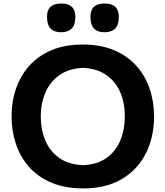

<svg xmlns="http://www.w3.org/2000/svg" viewBox="-20 -1051 935 1085"><path d="M451.7 13.7Q347.2 13.7 270.5 -18.8Q193.8 -51.3 144 -107.9Q94.2 -164.6 69.8 -237.8Q45.4 -311 45.4 -392.1Q45.4 -477.5 71 -551.5Q96.7 -625.5 147.2 -681.2Q197.8 -736.8 272.9 -768.1Q348.1 -799.3 447.3 -799.3Q547.9 -799.3 623.3 -767.8Q698.7 -736.3 749.3 -680.4Q799.8 -624.5 825.2 -550.8Q850.6 -477.1 850.6 -392.6Q850.6 -275.9 804.2 -184.1Q757.8 -92.3 668.7 -39.3Q579.6 13.7 451.7 13.7ZM449.2 -117.7Q530.8 -121.1 583 -159.2Q635.3 -197.3 660.4 -258.5Q685.5 -319.8 685.5 -392.6Q685.5 -470.7 658.7 -531.5Q631.8 -592.3 579.1 -628.2Q526.4 -664.1 449.2 -667.5Q369.1 -664.1 316.2 -626.7Q263.2 -589.4 236.8 -528.3Q210.4 -467.3 210.4 -392.6Q210.4 -318.4 236.1 -257.3Q261.7 -196.3 314.5 -158.7Q367.2 -121.1 449.2 -117.7ZM570.3 -868.7Q531.7 -868.7 511.5 -889.4Q491.2 -910.2 491.2 -957.5Q491.2 -1031.2 571.8 -1031.2Q651.4 -1031.2 651.4 -956.1Q651.4 -909.7 630.4 -889.2Q609.4 -868.7 570.3 -868.7ZM325.2 -868.7Q286.6 -868.7 266.1 -889.4Q245.6 -910.2 245.6 -957.5Q245.6 -1031.2 326.2 -1031.2Q405.8 -1031.2 405.8 -956.1Q405.8 -909.7 385 -889.2Q364.3 -868.7 325.2 -868.7Z"/></svg>

Font: Pinar-FD SemiBold
Style: Regular
Weight: 600
Designer: Amin Abedi
Version: Version 2.000